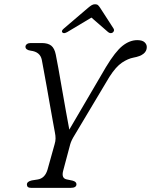

<svg xmlns="http://www.w3.org/2000/svg" viewBox="-20 -908 730 928"><path d="M349.5 -17.5Q349.5 0 321.5 0H130.5Q110 0 110 -16Q110 -30.5 133.5 -36L162 -40.5Q197 -46 209.5 -87.5L244 -211Q248.5 -225.5 248.5 -239Q248.5 -252.5 245.5 -267Q242 -285.5 235.5 -321.5Q229 -357.5 221.2 -401.5Q213.5 -445.5 205.8 -489Q198 -532.5 191.5 -567.5Q185 -602.5 182 -619Q174 -657.5 128.5 -663Q104 -666.5 103 -681.5Q103 -689.5 110 -694.8Q117 -700 128 -700H181.5Q212 -700 227.8 -687.2Q243.5 -674.5 249.5 -644.5Q254 -623.5 262 -578.8Q270 -534 279.5 -479Q289 -424 298.5 -371.2Q308 -318.5 315 -281.5L492.5 -584.5Q537.5 -659 572.2 -686.5Q607 -714 643.5 -714Q667.5 -714 678.5 -704Q689.5 -694 689.5 -680.5Q689.5 -641 625 -629.5Q598.5 -624.5 569.5 -605.2Q540.5 -586 508.5 -536L342.5 -258Q325 -230.5 319.5 -211L285.5 -83.5Q275.5 -46.5 302 -41L330.5 -35Q349.5 -30 349.5 -17.5ZM524.5 -750.5Q514 -744 502.5 -753L422 -823L305 -753Q288.5 -744 282 -750.5Q274 -758 289 -770.5L405 -869.5Q415 -878 422.8 -882.8Q430.5 -887.5 439.5 -887.5Q449 -887.5 454 -882.8Q459 -878 464.5 -869.5L528.5 -770.5Q532.5 -764.5 530.5 -758.8Q528.5 -753 524.5 -750.5Z"/></svg>

Font: Fraunces 9pt Soft Light
Style: Italic
Weight: 300
Italic angle: -16°
Version: Version 1.000;[0bf87f6ff]